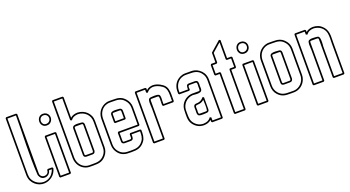

<svg xmlns="http://www.w3.org/2000/svg" viewBox="-57 -1559 4119 2258"><g transform="rotate(-20 2002.0 -430.5)"><path d="M290.5 -124.5Q293 -127 294.9 -129.9Q296.9 -132.8 299.3 -135.7H356.4L366.7 -122.6Q359.9 -92.3 344 -67.6Q328.1 -43 306.2 -25.9Q284.2 -8.8 258.1 0.7Q231.9 10.3 204.1 10.5Q176.3 10.7 148.7 1.2Q121.1 -8.3 96.7 -28.8Q84.5 -39.1 74.2 -52.2Q64 -65.4 56.2 -79.6Q46.9 -97.7 43 -117.7Q39.1 -137.7 39.1 -157.7V-863.3Q41.5 -865.7 43.5 -868.7Q45.4 -871.6 47.9 -874.5H173.8Q176.8 -872.1 179.4 -869.6Q182.1 -867.2 184.6 -864.7Q184.6 -678.7 184.3 -494.9Q184.1 -311 184.1 -125Q184.1 -107.4 191.9 -95.7Q199.7 -84 211.7 -78.1Q223.6 -72.3 237.3 -72.3Q251 -72.3 262.9 -77.9Q274.9 -83.5 282.7 -95Q290.5 -106.4 290.5 -123.5ZM309.1 -116.2Q306.2 -93.3 291.3 -77.1Q276.4 -61 256.6 -54.9Q236.8 -48.8 215.8 -54.2Q194.8 -59.6 180.2 -79.1Q173.8 -87.9 169.7 -97.4Q165.5 -106.9 164.6 -118.2Q159.2 -210 158.4 -302Q157.7 -394 159.2 -486.3Q160.6 -578.6 162.8 -670.7Q165 -762.7 165 -855H58.6V-156.2Q58.6 -139.2 62 -121.8Q65.4 -104.5 73.7 -88.9Q86.9 -64 108.4 -45.7Q129.9 -27.3 155.5 -17.8Q181.2 -8.3 209.2 -8.5Q237.3 -8.8 263.7 -21Q294.4 -35.2 314.7 -60.1Q335 -85 345.2 -116.2Z M405.8 -513.7H531.2Q534.2 -511.2 536.9 -508.8Q539.6 -506.3 542 -503.9V0Q539.6 2.4 536.9 4.9Q534.2 7.3 531.2 9.8H405.8Q403.3 6.8 401.4 3.9Q399.4 1 397 -1.5V-502.4ZM416.5 -494.1V-9.8H522.5V-494.1ZM468.3 -765.6Q493.2 -765.6 509.5 -754.4Q525.9 -743.2 533.9 -726.8Q542 -710.4 541.3 -691.2Q540.5 -671.9 531.7 -655.8Q522.9 -639.6 505.6 -629.2Q488.3 -618.7 462.9 -620.1Q440.4 -621.1 425.8 -632.3Q411.1 -643.6 404.1 -659.7Q397 -675.8 397.7 -694.3Q398.4 -712.9 406.5 -728.8Q414.6 -744.6 429.9 -755.1Q445.3 -765.6 468.3 -765.6ZM468.3 -746.1Q451.7 -746.1 440.2 -738.3Q428.7 -730.5 423.1 -718.8Q417.5 -707 417 -693.6Q416.5 -680.2 421.6 -668.2Q426.8 -656.2 437.3 -648.2Q447.8 -640.1 463.4 -639.6Q481.9 -639.2 494.9 -646.7Q507.8 -654.3 514.6 -666.3Q521.5 -678.2 522 -692.1Q522.5 -706.1 516.6 -718Q510.7 -730 498.8 -738Q486.8 -746.1 468.3 -746.1Z M620.1 -864.7Q622.6 -867.2 624.5 -870.1Q626.5 -873 628.9 -876H754.4Q757.3 -873.5 760 -871.1Q762.7 -868.7 765.1 -866.2V-607.9Q784.2 -625 806.9 -631.8Q829.6 -638.7 854.5 -639.6Q888.2 -638.2 917.7 -626Q947.3 -613.8 969.2 -592.5Q991.2 -571.3 1004.2 -542.2Q1017.1 -513.2 1017.1 -478V-151.9Q1017.1 -122.6 1007.3 -95.9Q997.6 -69.3 978.5 -47.4Q960.9 -26.9 942.9 -15.4Q924.8 -3.9 905.3 1.7Q885.7 7.3 864 8.5Q842.3 9.8 816.9 9.8Q794.9 9.8 772.7 9.3Q750.5 8.8 729.5 2Q704.6 -6.3 684.6 -21.5Q664.6 -36.6 650.6 -56.6Q636.7 -76.7 628.9 -100.6Q621.1 -124.5 620.1 -150.4ZM639.6 -151.9Q640.6 -128.9 647.2 -107.7Q653.8 -86.4 666 -68.6Q678.2 -50.8 695.8 -37.1Q713.4 -23.4 735.8 -16.1Q755.4 -9.8 776.1 -9.8Q796.9 -9.8 816.9 -9.8Q839.8 -9.8 859.9 -10.7Q879.9 -11.7 897.7 -16.8Q915.5 -22 931.6 -32Q947.8 -42 963.9 -60.5Q981 -80.1 989.3 -103.8Q997.6 -127.4 997.6 -153.3Q998 -194.8 997.8 -235.1Q997.6 -275.4 997.6 -316.4Q997.6 -356.4 997.8 -396.2Q998 -436 997.6 -476.1Q997.6 -506.8 986.6 -532.7Q975.6 -558.6 956.3 -577.6Q937 -596.7 910.9 -607.7Q884.8 -618.7 854.5 -620.1Q826.2 -619.1 803.2 -609.4Q780.3 -599.6 763.2 -576.2L745.6 -583.5V-856.4H639.6ZM891.1 -151.9Q889.2 -135.3 880.9 -125.7Q872.6 -116.2 854.5 -116.2H779.8Q771.5 -116.2 763.2 -119.6Q754.9 -123 750.5 -130.4Q747.6 -135.7 746.6 -141.6Q745.6 -147.5 745.6 -153.3V-479.5Q745.6 -492.7 752 -500.2Q758.3 -507.8 768.3 -511.5Q778.3 -515.1 790.8 -516.1Q803.2 -517.1 815.2 -516.4Q827.1 -515.6 837.6 -514.6Q848.1 -513.7 854.5 -513.7Q861.8 -513.7 869.6 -511.5Q877.4 -509.3 882.8 -503.4Q887.2 -498 889.2 -491.5Q891.1 -484.9 891.1 -478ZM871.6 -153.3Q871.6 -234.9 871.8 -314.9Q872.1 -395 871.6 -476.1Q871.6 -480.5 870.8 -483.6Q870.1 -486.8 867.7 -490.7Q862.3 -494.1 854.5 -494.1H780.3Q765.1 -494.1 765.1 -478V-151.9Q765.1 -149.4 765.6 -146.2Q766.1 -143.1 767.6 -140.6Q770 -137.2 773.4 -136.5Q776.9 -135.7 780.3 -135.7H854.5Q864.7 -135.7 867.7 -139.9Q870.6 -144 871.6 -153.3Z M1095.2 -478Q1096.2 -506.3 1105 -531.2Q1113.8 -556.2 1129.4 -576.7Q1145 -597.2 1166.7 -612.1Q1188.5 -627 1215.8 -634.8Q1233.9 -640.1 1253.9 -639.9Q1273.9 -639.6 1292 -639.6Q1315.4 -639.6 1335.7 -638.4Q1356 -637.2 1374.8 -632.6Q1393.6 -627.9 1410.9 -617.9Q1428.2 -607.9 1445.3 -590.3Q1467.8 -566.9 1480 -537.8Q1492.2 -508.8 1492.2 -476.6V-254.4Q1489.7 -252 1487.1 -249.5Q1484.4 -247.1 1481.4 -244.6H1240.2V-147.5Q1240.2 -142.1 1242.7 -135.7Q1245.6 -132.8 1248.5 -131.8Q1251.5 -130.9 1255.4 -130.9H1329.6Q1339.4 -130.9 1343 -135.3Q1346.7 -139.6 1346.7 -148.9Q1347.2 -159.2 1346.9 -169.2Q1346.7 -179.2 1346.7 -189.5Q1349.1 -191.9 1351.1 -194.8Q1353 -197.8 1355.5 -200.7H1481.4Q1484.4 -198.2 1487.1 -195.8Q1489.7 -193.4 1492.2 -190.9Q1492.2 -172.4 1491.9 -154.1Q1491.7 -135.7 1488.8 -118.2Q1485.8 -100.6 1479.5 -83.7Q1473.1 -66.9 1461.4 -51.8Q1443.4 -28.3 1425 -15.1Q1406.7 -2 1386.2 4.9Q1365.7 11.7 1342.5 13.4Q1319.3 15.1 1292 15.1Q1267.6 15.1 1246.1 13.9Q1224.6 12.7 1205.3 7.1Q1186 1.5 1168.2 -9.8Q1150.4 -21 1133.8 -41Q1095.2 -87.4 1095.2 -148.9ZM1114.7 -147.5Q1114.7 -124.5 1121.1 -103.3Q1127.4 -82 1141.1 -63.5Q1156.7 -42.5 1173.1 -30.5Q1189.5 -18.6 1207.8 -12.7Q1226.1 -6.8 1246.8 -5.6Q1267.6 -4.4 1292 -4.4Q1317.4 -4.4 1338.4 -5.6Q1359.4 -6.8 1377.9 -12.7Q1396.5 -18.6 1413.1 -30.3Q1429.7 -42 1445.8 -63.5Q1456.1 -76.7 1461.4 -90.8Q1466.8 -105 1469.2 -119.9Q1471.7 -134.8 1472.2 -150.1Q1472.7 -165.5 1472.7 -181.2H1366.2Q1366.2 -169.4 1366.5 -157Q1366.7 -144.5 1364 -134.5Q1361.3 -124.5 1353.5 -117.9Q1345.7 -111.3 1329.6 -111.3H1254.9Q1238.3 -111.3 1227.5 -123Q1223.1 -128.4 1221.9 -135.5Q1220.7 -142.6 1220.7 -148.9V-252.9Q1223.1 -255.4 1225.1 -258.3Q1227.1 -261.2 1229.5 -264.2H1472.7Q1472.7 -317.4 1472.9 -369.4Q1473.1 -421.4 1472.7 -474.6Q1472.7 -534.2 1430.7 -577.1Q1415 -593.3 1399.4 -601.8Q1383.8 -610.4 1366.9 -614.5Q1350.1 -618.7 1331.5 -619.4Q1313 -620.1 1292 -620.1Q1274.9 -620.1 1257.1 -620.4Q1239.3 -620.6 1222.2 -616.7Q1197.3 -610.8 1177.7 -597.4Q1158.2 -584 1144.5 -565.2Q1130.9 -546.4 1123.3 -523.7Q1115.7 -501 1114.7 -476.6ZM1220.7 -382.8V-478Q1220.7 -491.2 1227.1 -499Q1233.4 -506.8 1243.4 -510.5Q1253.4 -514.2 1265.6 -515.1Q1277.8 -516.1 1289.8 -515.4Q1301.8 -514.6 1312.3 -513.7Q1322.8 -512.7 1329.6 -512.7Q1339.8 -512.7 1348.1 -509Q1356.4 -505.4 1361.8 -496.1Q1366.2 -487.3 1366.2 -476.6V-381.3Q1363.8 -378.9 1361.1 -376.5Q1358.4 -374 1355.5 -371.6H1229.5ZM1240.2 -391.1H1346.7Q1346.7 -412.1 1346.9 -432.9Q1347.2 -453.6 1346.7 -474.6Q1346.7 -479 1345.9 -482.4Q1345.2 -485.8 1342.8 -489.7Q1337.4 -493.2 1329.6 -493.2H1255.4Q1240.2 -493.2 1240.2 -476.6Z M1956.5 -368.2H1830.6Q1828.1 -371.1 1826.2 -374Q1824.2 -377 1821.8 -379.4V-426.8Q1825.2 -426.8 1828.6 -427Q1832 -427.2 1835.4 -427.7Q1832 -428.2 1828.6 -428.5Q1825.2 -428.7 1821.8 -428.7Q1821.8 -430.7 1822.5 -438.5Q1823.2 -446.3 1823.5 -456.1Q1823.7 -465.8 1822.5 -475.6Q1821.3 -485.4 1817.9 -490.7Q1812.5 -494.1 1804.7 -494.1H1730.5Q1715.3 -494.1 1715.3 -478V0Q1712.9 2.4 1710.2 4.9Q1707.5 7.3 1704.6 9.8H1579.1Q1576.7 6.8 1574.7 3.9Q1572.8 1 1570.3 -1.5V-628.4Q1572.8 -630.9 1574.7 -633.8Q1576.7 -636.7 1579.1 -639.6H1704.6Q1707.5 -637.2 1710.2 -634.8Q1712.9 -632.3 1715.3 -629.9V-607.9Q1734.4 -624.5 1755.1 -631.8Q1775.9 -639.2 1797.6 -639.2Q1819.3 -639.2 1841.1 -632.6Q1862.8 -626 1883.8 -615.2Q1901.4 -606 1917.5 -593.8Q1933.6 -581.5 1944.8 -564.5Q1954.6 -548.8 1959.2 -532.2Q1963.9 -515.6 1965.8 -498.3Q1967.8 -481 1967.5 -463.4Q1967.3 -445.8 1967.3 -428.2V-377.9ZM1841.3 -387.7H1947.8V-426.8Q1951.2 -426.8 1954.8 -427Q1958.5 -427.2 1962.4 -427.7Q1958.5 -427.7 1954.8 -428Q1951.2 -428.2 1947.8 -428.7Q1947.8 -444.3 1948 -460.7Q1948.2 -477.1 1946.8 -493.2Q1945.3 -509.3 1941.2 -524.4Q1937 -539.6 1928.2 -553.7Q1918.9 -568.8 1904.5 -579.3Q1890.1 -589.8 1874.5 -598.1Q1853 -608.9 1831.3 -615Q1809.6 -621.1 1788.6 -619.6Q1767.6 -618.2 1748.3 -607.9Q1729 -597.7 1713.4 -576.2L1695.8 -583.5V-620.1H1589.8V-9.8H1695.8V-383.3Q1695.8 -409.7 1693.6 -436.3Q1691.4 -462.9 1696.8 -488.8Q1699.2 -501 1708.7 -507.3Q1718.3 -513.7 1730 -513.7Q1733.4 -513.7 1746.3 -514.9Q1759.3 -516.1 1775.1 -516.4Q1791 -516.6 1806.4 -514.4Q1821.8 -512.2 1830.6 -505.9Q1837.9 -500 1840.3 -488.5Q1842.8 -477.1 1843 -464.8Q1843.3 -452.6 1842.3 -441.9Q1841.3 -431.2 1841.3 -427.2Z M2045.4 -479.5Q2046.4 -507.8 2055.2 -532.7Q2064 -557.6 2079.3 -577.6Q2094.7 -597.7 2116.7 -612.3Q2138.7 -627 2166 -634.8Q2184.1 -640.1 2204.1 -639.9Q2224.1 -639.6 2242.2 -639.6Q2260.7 -639.6 2280.5 -639.6Q2300.3 -639.6 2318.8 -635.3Q2349.6 -627.9 2375.5 -608.6Q2401.4 -589.4 2418.5 -563Q2430.7 -543.9 2436.5 -522.2Q2442.4 -500.5 2442.4 -478V0Q2439.9 2.4 2437.3 4.9Q2434.6 7.3 2431.6 9.8H2305.7Q2303.2 6.8 2301.3 3.9Q2299.3 1 2296.9 -1.5V-23.4Q2277.8 -6.3 2256.1 1.2Q2234.4 8.8 2205.1 9.8Q2192.4 9.3 2179.7 7.6Q2167 5.9 2154.8 2Q2137.2 -3.9 2120.8 -14.2Q2104.5 -24.4 2091.1 -38.1Q2077.6 -51.8 2067.4 -68.4Q2057.1 -85 2052.2 -103Q2046.4 -125 2045.9 -146.2Q2045.4 -167.5 2045.4 -189.9Q2045.4 -219.2 2047.4 -245.8Q2049.3 -272.5 2062 -298.8Q2070.8 -315.9 2083.3 -330.6Q2095.7 -345.2 2111.1 -356.4Q2126.5 -367.7 2144.3 -375.2Q2162.1 -382.8 2180.7 -385.7Q2188 -386.7 2193.1 -387.2Q2198.2 -387.7 2205.1 -387.7H2279.8Q2289.6 -387.7 2293.2 -391.8Q2296.9 -396 2296.9 -405.3Q2297.4 -415 2297.1 -424.1Q2296.9 -433.1 2296.9 -442.4Q2296.9 -445.8 2297.4 -452.1Q2297.9 -458.5 2297.9 -465.6Q2297.9 -472.7 2296.9 -479.5Q2295.9 -486.3 2293 -490.7Q2287.6 -494.1 2279.8 -494.1H2205.6Q2196.3 -494.1 2192.6 -487.8Q2189 -481.4 2188.5 -472.7Q2188 -463.9 2189.2 -454.8Q2190.4 -445.8 2190.4 -440.9Q2188 -438.5 2185.3 -436Q2182.6 -433.6 2179.7 -431.2H2054.2Q2051.8 -434.1 2049.8 -437Q2047.9 -439.9 2045.4 -442.4ZM2064.9 -450.7H2170.9Q2170.9 -461.4 2170.9 -472.4Q2170.9 -483.4 2173.6 -492.7Q2176.3 -502 2183.3 -507.8Q2190.4 -513.7 2205.1 -513.7H2279.8Q2287.1 -513.7 2294.9 -511.5Q2302.7 -509.3 2308.1 -503.4Q2313 -497.6 2314.9 -489.5Q2316.9 -481.4 2317.1 -472.7Q2317.4 -463.9 2316.9 -455.6Q2316.4 -447.3 2316.4 -440.9Q2316.4 -437 2316.9 -430.4Q2317.4 -423.8 2317.4 -416Q2317.4 -408.2 2316.7 -400.4Q2315.9 -392.6 2313.5 -387.2Q2307.6 -374.5 2292.5 -369.9Q2277.3 -365.2 2260 -364.7Q2242.7 -364.3 2227.1 -366.2Q2211.4 -368.2 2205.1 -368.2Q2202.6 -368.2 2200 -368.2Q2197.3 -368.2 2194.3 -367.7Q2168.9 -365.7 2146.2 -354.7Q2123.5 -343.8 2106.4 -326.4Q2089.4 -309.1 2078.4 -286.4Q2067.4 -263.7 2065.4 -238.3Q2064.9 -233.4 2064.9 -225.6Q2064.9 -217.8 2064.9 -210Q2064.9 -202.1 2064.9 -196Q2064.9 -189.9 2064.9 -188.5Q2064.9 -169.4 2065.4 -152.6Q2065.9 -135.7 2069.1 -119.9Q2072.3 -104 2079.1 -89.1Q2085.9 -74.2 2098.6 -59.1Q2110.8 -44.9 2127 -33.7Q2143.1 -22.5 2161.1 -16.1Q2169.4 -13.7 2177.7 -12.5Q2186 -11.2 2194.3 -10.3Q2196.3 -9.8 2201.2 -9.8H2205.1Q2235.4 -10.7 2256.8 -19.5Q2278.3 -28.3 2296.9 -51.3V-57.6Q2298.8 -55.7 2300.3 -54.7Q2304.2 -52.7 2308.3 -51.3Q2312.5 -49.8 2316.4 -47.9V-9.8H2422.9V-240.2Q2422.9 -299.3 2423.1 -358.2Q2423.3 -417 2422.9 -476.1Q2422.9 -496.6 2418 -515.9Q2413.1 -535.2 2401.9 -552.2Q2387.2 -576.2 2369.9 -589.6Q2352.5 -603 2332.8 -609.9Q2313 -616.7 2290.3 -618.4Q2267.6 -620.1 2242.2 -620.1Q2225.1 -620.1 2207.3 -620.4Q2189.5 -620.6 2172.4 -616.7Q2147.5 -610.8 2127.9 -597.7Q2108.4 -584.5 2094.7 -565.9Q2081.1 -547.4 2073.5 -524.9Q2065.9 -502.4 2064.9 -478ZM2316.4 -299.8V-151.9Q2316.4 -143.1 2313.5 -135.3Q2308.6 -125 2299.8 -120.6Q2291 -116.2 2279.8 -116.2Q2278.3 -116.2 2266.4 -115.2Q2254.4 -114.3 2239.5 -114Q2224.6 -113.8 2209.5 -115Q2194.3 -116.2 2186 -121.1Q2177.7 -126 2174.3 -134.8Q2170.9 -143.6 2170.2 -153.3Q2169.4 -163.1 2170.2 -173.1Q2170.9 -183.1 2170.9 -189.9Q2170.9 -195.3 2170.4 -202.6Q2169.9 -210 2169.9 -218Q2169.9 -226.1 2171.1 -233.6Q2172.4 -241.2 2175.8 -247.1Q2179.7 -254.4 2186.3 -257.3Q2192.9 -260.3 2200.4 -261.5Q2208 -262.7 2215.8 -262.7Q2223.6 -262.7 2230 -263.7Q2252.4 -267.6 2269.3 -278.6Q2286.1 -289.6 2299.8 -307.1ZM2295.9 -144.5Q2301.3 -176.3 2299.8 -209.2Q2298.3 -242.2 2297.4 -274.9Q2286.1 -264.6 2273.2 -257.6Q2260.3 -250.5 2245.1 -247.1Q2242.2 -246.1 2234.1 -245.6Q2226.1 -245.1 2217.3 -243.9Q2208.5 -242.7 2201.4 -241.2Q2194.3 -239.7 2192.9 -237.3Q2190.4 -232.9 2189.7 -224.9Q2189 -216.8 2189.2 -208.7Q2189.5 -200.7 2189.9 -194.6Q2190.4 -188.5 2190.4 -188.5Q2190.4 -185.5 2189.7 -178.2Q2189 -170.9 2189 -162.8Q2189 -154.8 2190.2 -147.7Q2191.4 -140.6 2195.3 -138.2Q2197.8 -136.7 2200.4 -136.2Q2203.1 -135.7 2205.6 -135.7H2279.8Q2284.7 -135.7 2289.8 -137.2Q2294.9 -138.7 2295.9 -144.5Z M2529.3 -639.6H2582.5Q2583 -668.9 2583 -698.5Q2583 -728 2583 -757.3L2585.9 -763.2Q2617.7 -791 2648.9 -818.4Q2680.2 -845.7 2711.9 -873.5Q2716.3 -871.6 2720.5 -869.9Q2724.6 -868.2 2728.5 -866.2V-639.6H2780.8Q2783.7 -637.2 2786.4 -634.8Q2789.1 -632.3 2791.5 -629.9V-503.9Q2789.1 -501.5 2786.4 -499Q2783.7 -496.6 2780.8 -494.1H2728.5V0Q2726.1 2.4 2723.4 4.9Q2720.7 7.3 2717.8 9.8H2591.3Q2588.9 6.8 2586.9 3.9Q2585 1 2582.5 -1.5V-494.1H2529.3Q2526.9 -497.1 2524.9 -500Q2522.9 -502.9 2520.5 -505.4V-628.4ZM2540 -620.1V-513.7H2591.3Q2594.2 -511.2 2596.9 -508.8Q2599.6 -506.3 2602.1 -503.9V-9.8H2709V-502.4Q2711.4 -504.9 2713.4 -507.8Q2715.3 -510.7 2717.8 -513.7H2772V-620.1H2717.8Q2715.3 -623 2713.4 -626Q2711.4 -628.9 2709 -631.3V-844.7Q2682.1 -821.3 2655.8 -798.1Q2629.4 -774.9 2602.5 -751.5Q2602.5 -720.7 2602.3 -690.7Q2602.1 -660.6 2602.1 -629.9Q2599.6 -627.4 2596.9 -625Q2594.2 -622.6 2591.3 -620.1Z M2878.4 -513.7H3003.9Q3006.8 -511.2 3009.5 -508.8Q3012.2 -506.3 3014.6 -503.9V0Q3012.2 2.4 3009.5 4.9Q3006.8 7.3 3003.9 9.8H2878.4Q2876 6.8 2874 3.9Q2872.1 1 2869.6 -1.5V-502.4ZM2889.2 -494.1V-9.8H2995.1V-494.1ZM2940.9 -765.6Q2965.8 -765.6 2982.2 -754.4Q2998.5 -743.2 3006.6 -726.8Q3014.6 -710.4 3013.9 -691.2Q3013.2 -671.9 3004.4 -655.8Q2995.6 -639.6 2978.3 -629.2Q2960.9 -618.7 2935.5 -620.1Q2913.1 -621.1 2898.4 -632.3Q2883.8 -643.6 2876.7 -659.7Q2869.6 -675.8 2870.4 -694.3Q2871.1 -712.9 2879.2 -728.8Q2887.2 -744.6 2902.6 -755.1Q2918 -765.6 2940.9 -765.6ZM2940.9 -746.1Q2924.3 -746.1 2912.8 -738.3Q2901.4 -730.5 2895.8 -718.8Q2890.1 -707 2889.6 -693.6Q2889.2 -680.2 2894.3 -668.2Q2899.4 -656.2 2909.9 -648.2Q2920.4 -640.1 2936 -639.6Q2954.6 -639.2 2967.5 -646.7Q2980.5 -654.3 2987.3 -666.3Q2994.1 -678.2 2994.6 -692.1Q2995.1 -706.1 2989.3 -718Q2983.4 -730 2971.4 -738Q2959.5 -746.1 2940.9 -746.1Z M3092.8 -481.4Q3093.8 -509.8 3102.5 -534.4Q3111.3 -559.1 3127 -579.3Q3142.6 -599.6 3164.3 -614.3Q3186 -628.9 3213.4 -636.7Q3231.4 -642.1 3251.5 -641.8Q3271.5 -641.6 3289.6 -641.6Q3317.4 -641.6 3340.6 -639.9Q3363.8 -638.2 3384 -631.3Q3404.3 -624.5 3422.6 -611.1Q3440.9 -597.7 3459 -574.2Q3474.6 -553.7 3482.2 -529.5Q3489.7 -505.4 3489.7 -480V-153.8Q3489.7 -127.9 3481.4 -103.5Q3473.1 -79.1 3458.5 -58.6Q3443.8 -38.1 3423.1 -22.7Q3402.3 -7.3 3377.4 0.5Q3356.4 7.3 3334 7.6Q3311.5 7.8 3289.6 7.8Q3264.2 7.8 3242.9 6.6Q3221.7 5.4 3202.9 -0.2Q3184.1 -5.9 3166.7 -16.8Q3149.4 -27.8 3131.3 -47.9Q3111.3 -70.3 3102.1 -98.1Q3092.8 -126 3092.8 -155.3ZM3112.3 -153.8Q3112.3 -127.9 3120.6 -104.5Q3128.9 -81.1 3146 -61Q3161.1 -43.5 3177.2 -33.4Q3193.4 -23.4 3211.2 -18.6Q3229 -13.7 3248.5 -12.7Q3268.1 -11.7 3289.6 -11.7Q3309.6 -11.7 3330.8 -11.5Q3352.1 -11.2 3371.1 -17.6Q3393.6 -24.9 3411.9 -38.8Q3430.2 -52.7 3443.1 -70.8Q3456.1 -88.9 3463.1 -110.4Q3470.2 -131.8 3470.2 -155.3Q3470.7 -196.3 3470.5 -236.6Q3470.2 -276.9 3470.2 -317.9Q3470.2 -357.9 3470.5 -397.9Q3470.7 -438 3470.2 -478Q3470.2 -501 3463.9 -522.5Q3457.5 -543.9 3443.4 -562.5Q3427.2 -584 3410.6 -595.9Q3394 -607.9 3375.5 -613.8Q3356.9 -619.6 3335.9 -620.8Q3314.9 -622.1 3289.6 -622.1Q3272.5 -622.1 3254.6 -622.3Q3236.8 -622.6 3219.7 -618.7Q3195.3 -612.8 3175.8 -599.4Q3156.2 -585.9 3142.3 -567.6Q3128.4 -549.3 3120.8 -526.6Q3113.3 -503.9 3112.3 -480ZM3363.8 -153.8Q3361.8 -137.2 3353.5 -127.7Q3345.2 -118.2 3327.1 -118.2H3252.4Q3244.1 -118.2 3235.8 -121.6Q3227.5 -125 3223.1 -132.3Q3220.2 -137.7 3219.2 -143.6Q3218.3 -149.4 3218.3 -155.3V-481.4Q3218.3 -494.6 3224.6 -502.2Q3231 -509.8 3241 -513.4Q3251 -517.1 3263.4 -518.1Q3275.9 -519 3287.8 -518.3Q3299.8 -517.6 3310.3 -516.6Q3320.8 -515.6 3327.1 -515.6Q3334.5 -515.6 3342.3 -513.4Q3350.1 -511.2 3355.5 -505.4Q3359.9 -500 3361.8 -493.4Q3363.8 -486.8 3363.8 -480ZM3344.2 -155.3Q3344.2 -236.8 3344.5 -316.9Q3344.7 -397 3344.2 -478Q3344.2 -482.4 3343.5 -485.6Q3342.8 -488.8 3340.3 -492.7Q3335 -496.1 3327.1 -496.1H3252.9Q3250 -496.1 3246.1 -495.4Q3242.2 -494.6 3240.2 -491.2Q3238.8 -488.8 3238.3 -485.8Q3237.8 -482.9 3237.8 -480V-153.8Q3237.8 -151.4 3238.3 -148.2Q3238.8 -145 3240.2 -142.6Q3242.7 -139.2 3246.1 -138.4Q3249.5 -137.7 3252.9 -137.7H3327.1Q3337.4 -137.7 3340.3 -141.8Q3343.3 -146 3344.2 -155.3Z M3954.1 9.8H3828.1Q3825.7 6.8 3823.7 3.9Q3821.8 1 3819.3 -1.5V-383.3Q3819.3 -406.7 3819.6 -429.7Q3819.8 -452.6 3819.3 -476.1Q3819.3 -480.5 3818.6 -483.6Q3817.9 -486.8 3815.4 -490.7Q3810.1 -494.1 3802.2 -494.1H3728Q3712.9 -494.1 3712.9 -478V0Q3710.4 2.4 3707.8 4.9Q3705.1 7.3 3702.1 9.8H3576.7Q3574.2 6.8 3572.3 3.9Q3570.3 1 3567.9 -1.5V-628.4Q3570.3 -630.9 3572.3 -633.8Q3574.2 -636.7 3576.7 -639.6H3702.1Q3705.1 -637.2 3707.8 -634.8Q3710.4 -632.3 3712.9 -629.9V-607.9Q3731.9 -625 3754.6 -631.8Q3777.3 -638.7 3802.2 -639.6Q3818.4 -638.7 3833.3 -636.2Q3848.1 -633.8 3863.8 -627.9Q3875.5 -624 3886 -617.2Q3896.5 -610.4 3906.2 -602.1Q3933.1 -578.6 3945.6 -554Q3958 -529.3 3962.4 -502.2Q3966.8 -475.1 3965.8 -445.3Q3964.8 -415.5 3964.8 -381.8V0ZM3838.9 -9.8H3945.3V-383.3Q3945.3 -396 3946 -412.4Q3946.8 -428.7 3946.8 -446Q3946.8 -463.4 3945.8 -480.7Q3944.8 -498 3941.4 -512.7Q3935.5 -537.1 3922.4 -556.6Q3909.2 -576.2 3890.4 -590.1Q3871.6 -604 3848.9 -611.6Q3826.2 -619.1 3802.2 -620.1Q3773.9 -619.1 3751 -609.4Q3728 -599.6 3710.9 -576.2L3693.4 -583.5V-620.1H3587.4V-9.8H3693.4V-383.3Q3693.4 -409.7 3691.2 -436.3Q3689 -462.9 3694.3 -488.8Q3697.8 -504.4 3712.6 -510.3Q3727.5 -516.1 3745.4 -516.8Q3763.2 -517.6 3779.5 -515.6Q3795.9 -513.7 3802.2 -513.7Q3810.5 -513.7 3819.1 -511Q3827.6 -508.3 3832.5 -500.5Q3836.9 -493.2 3839.1 -481.9Q3841.3 -470.7 3842 -457.8Q3842.8 -444.8 3842.3 -431.9Q3841.8 -418.9 3841.1 -408.2Q3840.3 -397.5 3839.6 -390.1Q3838.9 -382.8 3838.9 -381.8Z"/></g></svg>

Font: Preussische VI 9 Linie
Style: Regular
Weight: 400
Designer: Peter Wiegel
Foundry: Peter Wiegel
Version: Version 1.000 2009 initial release